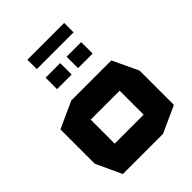

<svg xmlns="http://www.w3.org/2000/svg" viewBox="-242 -998 1126 1126"><g transform="rotate(-45 321.0 -435.0)"><path d="M201 -359V-519H532L607 -360V-359ZM109 0 35 -159V-160H441V0ZM35 -160V-444L200 -519H201V-160ZM441 0V-359H607V-75L442 0ZM362 -625V-720H483V-625ZM188 -625V-720H309V-625ZM187 -792V-870H492V-792Z"/></g></svg>

Font: Foldit
Style: Bold
Weight: 700
Version: Version 1.003